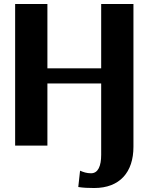

<svg xmlns="http://www.w3.org/2000/svg" viewBox="-20 -731 747 964"><path d="M56 0H218V-312H488V46C488 102 473 139 437 139C415 139 398 133 382 126L373 208C400 212 422 213 453 213C581 213 650 134 650 6V-711H488V-388H218V-711H56Z"/></svg>

Font: Aerodynamic
Style: Bd
Weight: 500
Designer: Google
Version: Version 2.000980; 2014